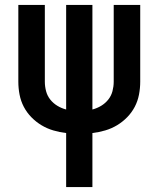

<svg xmlns="http://www.w3.org/2000/svg" viewBox="-20 -540 640 775"><path d="M247 215V-3Q221 -6 195.5 -13.5Q170 -21 147.5 -34.5Q125 -48 106.5 -67Q88 -86 76 -109Q64 -132 59 -158Q54 -184 54 -210V-520H161V-210Q161 -191 166 -172Q171 -153 183 -138Q195 -123 211.5 -113Q228 -103 247 -98V-520H353V-98Q372 -103 388.5 -113Q405 -123 417 -138Q429 -153 434 -172Q439 -191 439 -210V-520H546V-210Q546 -184 541 -158Q536 -132 524 -109Q512 -86 493.5 -67Q475 -48 452.5 -34.5Q430 -21 404.5 -13.5Q379 -6 353 -3V215Z"/></svg>

Font: Iosevka SS04 Semibold Extended
Style: Regular
Weight: 600
Width: 7
Monospace: yes
Designer: Belleve Invis
Foundry: Belleve Invis
Version: Version 19.0.0; ttfautohint (v1.8.4)